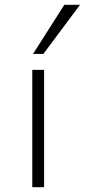

<svg xmlns="http://www.w3.org/2000/svg" viewBox="-20 -777 352 797"><path d="M114 0V-487H163V0ZM117 -553 247 -757H312L160 -553Z"/></svg>

Font: Nunito Sans 10pt Expanded ExtraLight
Style: Regular
Weight: 250
Width: 7
Designer: Vernon Adams
Foundry: Vernon Adams
Version: Version 3.101;gftools[0.9.27]